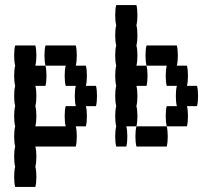

<svg xmlns="http://www.w3.org/2000/svg" viewBox="-20 -580 840 760"><path d="M360 -160H320Q324 -144 324 -120Q324 -97 320 -80H280Q284 -64 284 -40Q284 -17 280 0H120Q124 16 124 40Q124 63 120 80Q124 96 124 120Q124 143 120 160H40Q36 143 36 120Q36 96 40 80Q36 63 36 40Q36 16 40 0Q36 -17 36 -40Q36 -64 40 -80Q36 -97 36 -120Q36 -144 40 -160Q36 -177 36 -200Q36 -224 40 -240Q36 -257 36 -280Q36 -304 40 -320Q36 -337 36 -360Q36 -384 40 -400H120Q124 -384 124 -360Q124 -337 120 -320H160Q164 -304 164 -280Q164 -257 160 -240H120Q124 -224 124 -200Q124 -177 120 -160Q124 -144 124 -120Q124 -97 120 -80H240Q236 -97 236 -120Q236 -144 240 -160H280Q276 -177 276 -200Q276 -224 280 -240H240Q236 -257 236 -280Q236 -304 240 -320H160Q156 -337 156 -360Q156 -384 160 -400H280Q284 -384 284 -360Q284 -337 280 -320H320Q324 -304 324 -280Q324 -257 320 -240H360Q364 -224 364 -200Q364 -177 360 -160Z M524 -120Q524 -97 520 -80H480Q484 -64 484 -40Q484 -17 480 0H440Q436 -17 436 -40Q436 -64 440 -80Q436 -97 436 -120Q436 -144 440 -160Q436 -177 436 -200Q436 -224 440 -240Q436 -257 436 -280Q436 -304 440 -320Q436 -337 436 -360Q436 -384 440 -400Q436 -417 436 -440Q436 -464 440 -480Q436 -497 436 -520Q436 -544 440 -560H520Q524 -544 524 -520Q524 -497 520 -480Q524 -464 524 -440Q524 -417 520 -400Q524 -384 524 -360Q524 -337 520 -320H560Q564 -304 564 -280Q564 -257 560 -240H520Q524 -224 524 -200Q524 -177 520 -160Q524 -144 524 -120ZM760 -160H720Q724 -144 724 -120Q724 -97 720 -80H640Q636 -97 636 -120Q636 -144 640 -160H680Q676 -177 676 -200Q676 -224 680 -240H640Q636 -257 636 -280Q636 -304 640 -320H560Q556 -337 556 -360Q556 -384 560 -400H680Q684 -384 684 -360Q684 -337 680 -320H720Q724 -304 724 -280Q724 -257 720 -240H760Q764 -224 764 -200Q764 -177 760 -160ZM520 -80H640Q644 -64 644 -40Q644 -17 640 0H520Q516 -17 516 -40Q516 -64 520 -80Z"/></svg>

Font: VT323
Style: Regular
Weight: 400
Monospace: yes
Designer: Peter Hull
Version: Version 2.000